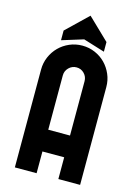

<svg xmlns="http://www.w3.org/2000/svg" viewBox="-144 -1073 828 1151"><g transform="rotate(15 270.0 -498.0)"><path d="M67 -607Q67 -649 83 -686Q99 -723 126.5 -750.5Q154 -778 191 -794Q228 -810 270 -810Q312 -810 349 -794Q386 -778 413 -750.5Q440 -723 456 -686Q472 -649 472 -607V0H337V-135H202V0H67ZM337 -270V-607Q337 -635 317.5 -655Q298 -675 270 -675Q242 -675 222 -655Q202 -635 202 -607V-270ZM403 -868V-808L270 -849L137 -808V-868L270 -996Z"/></g></svg>

Font: Transit CAT
Style: Regular
Weight: 400
Designer: Peter Wiegel
Foundry: Peter Wiegel
Version: 1.000